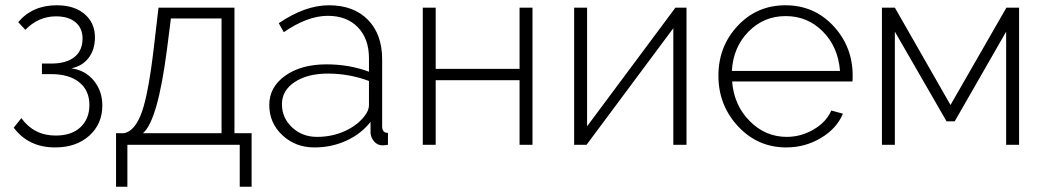

<svg xmlns="http://www.w3.org/2000/svg" viewBox="-20 -549 3963 728"><path d="M76 -436 49 -465Q103 -529 195 -529Q262 -529 301 -495.5Q340 -462 340 -407Q340 -361 316 -329.5Q292 -298 250 -290Q303 -283 335.5 -243.5Q368 -204 368 -149Q368 -79 318.5 -34.5Q269 10 189 10Q88 10 32 -65L61 -101Q109 -35 191 -35Q252 -35 285.5 -67Q319 -99 319 -151Q319 -206 280.5 -237Q242 -268 174 -268H139V-308H174Q231 -308 262 -332.5Q293 -357 293 -403Q293 -442 266.5 -464.5Q240 -487 192 -487Q126 -487 76 -436Z M420 159V-44H451Q493 -53 518.5 -126Q544 -199 565 -383L581 -520H869V-44H934V159H889V0H463V159ZM522 -44H820V-479H628L613 -361Q578 -91 522 -44Z M1172 10Q1100 10 1050.5 -36.5Q1001 -83 1001 -151Q1001 -219 1061.5 -262Q1122 -305 1218 -305Q1305 -305 1379 -277V-328Q1379 -402 1337 -445.5Q1295 -489 1223 -489Q1146 -489 1056 -427L1037 -461Q1137 -529 1227 -529Q1321 -529 1375 -474Q1429 -419 1429 -324V-70Q1429 -45 1451 -45V0Q1439 2 1431 2Q1412 2 1399.5 -11.5Q1387 -25 1385 -44V-87Q1349 -41 1293 -15.5Q1237 10 1172 10ZM1182 -30Q1239 -30 1287.5 -52Q1336 -74 1363 -110Q1379 -131 1379 -150V-242Q1304 -270 1223 -270Q1146 -270 1097.5 -238Q1049 -206 1049 -154Q1049 -102 1087.5 -66Q1126 -30 1182 -30Z M1632 -520V-288H1950V-520H1999V0H1950V-245H1632V0H1583V-520Z M2206 -520V-70L2541 -520H2583V0H2533V-442L2204 0H2157V-520Z M2961 10Q2853 10 2778.5 -70Q2704 -150 2704 -262Q2704 -373 2777 -451Q2850 -529 2958 -529Q3067 -529 3140 -450.5Q3213 -372 3213 -262Q3213 -243 3212 -240H2756Q2763 -150 2822.5 -90Q2882 -30 2963 -30Q3017 -30 3065 -58Q3113 -86 3132 -130L3176 -118Q3153 -62 3093 -26Q3033 10 2961 10ZM2755 -280H3165Q3158 -371 3100 -429.5Q3042 -488 2959 -488Q2876 -488 2818 -429Q2760 -370 2755 -280Z M3373 -520 3584 -151 3796 -520H3844V0H3795V-429L3600 -89H3569L3373 -429V0H3324V-520Z"/></svg>

Font: Raleway
Style: Light
Weight: 300
Designer: Matt McInerney, Pablo Impallari, Rodrigo Fuenzalida
Foundry: Matt McInerney, Pablo Impallari, Rodrigo Fuenzalida
Version: Version 3.000